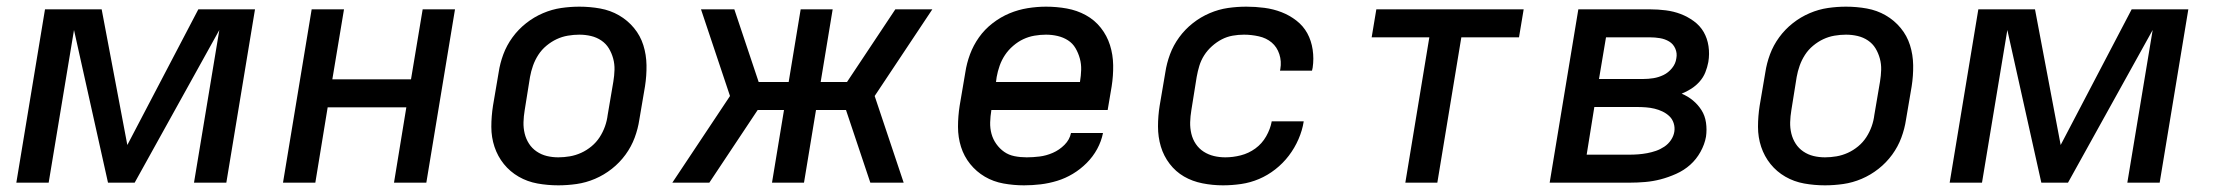

<svg xmlns="http://www.w3.org/2000/svg" viewBox="-20 -548 6640 576"><path d="M29 0 115 -520H285L362 -113L575 -520H745L659 0H562L638 -458L384 0H304L202 -458L126 0Z M829 0 915 -520H1012L977 -310H1213L1248 -520H1345L1259 0H1162L1199 -226H963L926 0Z M1655 8Q1623 8 1592.5 2.5Q1562 -3 1536 -18Q1510 -33 1491.5 -56Q1473 -79 1463.5 -107.5Q1454 -136 1454 -167.5Q1454 -199 1459 -231L1476 -331Q1480 -358 1490 -385Q1500 -412 1517.5 -436Q1535 -460 1558.5 -478.5Q1582 -497 1609 -508.5Q1636 -520 1663.5 -524Q1691 -528 1718 -528Q1750 -528 1780.5 -522.5Q1811 -517 1837 -502Q1863 -487 1882 -464Q1901 -441 1910 -412.5Q1919 -384 1919.5 -352.5Q1920 -321 1915 -289L1898 -189Q1894 -162 1884 -135Q1874 -108 1856.5 -84Q1839 -60 1815.5 -41.5Q1792 -23 1765 -11.5Q1738 0 1710 4Q1682 8 1655 8ZM1655 -76Q1672 -76 1689.5 -79Q1707 -82 1723.5 -89.5Q1740 -97 1754.5 -109Q1769 -121 1779 -136.5Q1789 -152 1795 -169Q1801 -186 1803 -203L1820 -303Q1823 -321 1823.5 -338.5Q1824 -356 1819.5 -372.5Q1815 -389 1806.5 -403Q1798 -417 1784 -426.5Q1770 -436 1753 -440Q1736 -444 1718 -444Q1701 -444 1683.5 -441Q1666 -438 1650 -430.5Q1634 -423 1619.5 -411Q1605 -399 1595 -383.5Q1585 -368 1579 -351Q1573 -334 1570 -317L1554 -217Q1551 -199 1550.5 -181.5Q1550 -164 1554 -147.5Q1558 -131 1567 -117Q1576 -103 1590 -93.5Q1604 -84 1620.5 -80Q1637 -76 1655 -76Z M2691 0H2591L2518 -218H2428L2392 0H2296L2332 -218H2253L2108 0H1997L2170 -260L2083 -520H2183L2256 -302H2346L2382 -520H2478L2442 -302H2521L2666 -520H2777L2604 -260Z M3052 8Q3021 8 2990.5 2.5Q2960 -3 2934.5 -18Q2909 -33 2890.5 -56Q2872 -79 2863 -107.5Q2854 -136 2854 -167.5Q2854 -199 2859 -231L2876 -331Q2880 -358 2890 -385Q2900 -412 2917 -436Q2934 -460 2958 -478.5Q2982 -497 3008.5 -508Q3035 -519 3063 -523.5Q3091 -528 3118 -528Q3150 -528 3180.5 -522.5Q3211 -517 3237.5 -502.5Q3264 -488 3282.5 -464.5Q3301 -441 3310 -412.5Q3319 -384 3319.5 -352.5Q3320 -321 3315 -289L3303 -218H2954V-217Q2951 -199 2950.5 -181Q2950 -163 2954.5 -146.5Q2959 -130 2969 -116Q2979 -102 2992.5 -92.5Q3006 -83 3023.5 -79.5Q3041 -76 3060 -76Q3079 -76 3099 -78.5Q3119 -81 3138.5 -89.5Q3158 -98 3173.5 -113.5Q3189 -129 3193 -149H3289Q3284 -124 3271.5 -101Q3259 -78 3240 -59Q3221 -40 3198.5 -26.5Q3176 -13 3151.5 -5.5Q3127 2 3102 5Q3077 8 3052 8ZM2968 -302H3220V-303Q3223 -321 3223.5 -338.5Q3224 -356 3219.5 -372.5Q3215 -389 3206.5 -403.5Q3198 -418 3184 -427Q3170 -436 3153 -440Q3136 -444 3118 -444Q3101 -444 3083.5 -441Q3066 -438 3050 -430.5Q3034 -423 3019.5 -410.5Q3005 -398 2995 -383Q2985 -368 2979 -351Q2973 -334 2970 -317Z M3649 8Q3618 8 3587.5 2Q3557 -4 3532 -18.5Q3507 -33 3489 -56.5Q3471 -80 3462.5 -108.5Q3454 -137 3454 -168.5Q3454 -200 3459 -231L3476 -331Q3480 -358 3490 -385Q3500 -412 3517.5 -436Q3535 -460 3558.5 -478.5Q3582 -497 3609 -508.5Q3636 -520 3663.5 -524Q3691 -528 3719 -528Q3746 -528 3773 -524.5Q3800 -521 3824.5 -511.5Q3849 -502 3869.5 -486Q3890 -470 3902 -448Q3914 -426 3918 -399Q3922 -372 3918 -345L3916 -336H3820L3821 -341Q3825 -364 3818 -385.5Q3811 -407 3795 -420.5Q3779 -434 3756.5 -439Q3734 -444 3712 -444Q3695 -444 3678 -441Q3661 -438 3645.5 -430Q3630 -422 3616 -409.5Q3602 -397 3592.5 -382Q3583 -367 3578 -350.5Q3573 -334 3570 -317L3554 -217Q3551 -199 3550.5 -181.5Q3550 -164 3554 -147Q3558 -130 3567.5 -116Q3577 -102 3591 -93Q3605 -84 3621.5 -80Q3638 -76 3656 -76Q3679 -76 3702.5 -82Q3726 -88 3746 -102.5Q3766 -117 3778.5 -139Q3791 -161 3795 -183V-184H3891V-183Q3887 -157 3875.5 -130.5Q3864 -104 3846.5 -81Q3829 -58 3806 -40Q3783 -22 3757 -11Q3731 0 3703.5 4Q3676 8 3649 8Z M4196 0 4268 -436H4095L4109 -520H4551L4537 -436H4364L4292 0Z M4629 0 4715 -520H4930Q4954 -520 4977.5 -517Q5001 -514 5022 -506Q5043 -498 5061.5 -484.5Q5080 -471 5091 -452Q5102 -433 5105.5 -409.5Q5109 -386 5105 -362Q5102 -346 5096 -331Q5090 -316 5079 -303.5Q5068 -291 5054 -282Q5040 -273 5025 -267Q5044 -259 5059 -246.5Q5074 -234 5084.5 -217.5Q5095 -201 5098 -180Q5101 -159 5098 -138Q5094 -115 5081.5 -92.5Q5069 -70 5050.5 -53.5Q5032 -37 5008.5 -26.5Q4985 -16 4962 -10Q4939 -4 4915.5 -2Q4892 0 4869 0ZM4777 -311H4909Q4925 -311 4940.5 -313.5Q4956 -316 4970.5 -323Q4985 -330 4996 -343.5Q5007 -357 5009 -373Q5012 -388 5006 -402Q5000 -416 4987.5 -423.5Q4975 -431 4960 -433.5Q4945 -436 4930 -436H4798ZM4740 -84H4869Q4882 -84 4895 -85Q4908 -86 4921.5 -88.5Q4935 -91 4948 -95.5Q4961 -100 4973 -108Q4985 -116 4993 -128Q5001 -140 5003 -153Q5005 -166 5001 -178.5Q4997 -191 4988 -199.5Q4979 -208 4967.5 -213.5Q4956 -219 4943.5 -222Q4931 -225 4917.5 -226Q4904 -227 4891 -227H4763Z M5455 8Q5423 8 5392.5 2.5Q5362 -3 5336 -18Q5310 -33 5291.5 -56Q5273 -79 5263.5 -107.5Q5254 -136 5254 -167.5Q5254 -199 5259 -231L5276 -331Q5280 -358 5290 -385Q5300 -412 5317.5 -436Q5335 -460 5358.5 -478.5Q5382 -497 5409 -508.5Q5436 -520 5463.5 -524Q5491 -528 5518 -528Q5550 -528 5580.5 -522.5Q5611 -517 5637 -502Q5663 -487 5682 -464Q5701 -441 5710 -412.5Q5719 -384 5719.5 -352.5Q5720 -321 5715 -289L5698 -189Q5694 -162 5684 -135Q5674 -108 5656.5 -84Q5639 -60 5615.5 -41.5Q5592 -23 5565 -11.5Q5538 0 5510 4Q5482 8 5455 8ZM5455 -76Q5472 -76 5489.5 -79Q5507 -82 5523.5 -89.5Q5540 -97 5554.5 -109Q5569 -121 5579 -136.5Q5589 -152 5595 -169Q5601 -186 5603 -203L5620 -303Q5623 -321 5623.5 -338.5Q5624 -356 5619.5 -372.5Q5615 -389 5606.5 -403Q5598 -417 5584 -426.5Q5570 -436 5553 -440Q5536 -444 5518 -444Q5501 -444 5483.5 -441Q5466 -438 5450 -430.5Q5434 -423 5419.5 -411Q5405 -399 5395 -383.5Q5385 -368 5379 -351Q5373 -334 5370 -317L5354 -217Q5351 -199 5350.5 -181.5Q5350 -164 5354 -147.5Q5358 -131 5367 -117Q5376 -103 5390 -93.5Q5404 -84 5420.5 -80Q5437 -76 5455 -76Z M5829 0 5915 -520H6085L6162 -113L6375 -520H6545L6459 0H6362L6438 -458L6184 0H6104L6002 -458L5926 0Z"/></svg>

Font: Iosevka Aile Medium Oblique
Style: Regular
Weight: 500
Italic angle: -9°
Designer: Belleve Invis
Foundry: Belleve Invis
Version: Version 31.1.0; ttfautohint (v1.8.4)